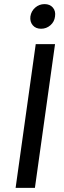

<svg xmlns="http://www.w3.org/2000/svg" viewBox="-20 -915 310 935"><path d="M154 -700H248L150 0H56ZM180 -775Q154 -775 139.5 -792Q125 -809 128 -835Q132 -861 151.5 -878Q171 -895 197 -895Q223 -895 237.5 -878Q252 -861 248 -835Q245 -809 225.5 -792Q206 -775 180 -775Z"/></svg>

Font: Retni Sans Medium
Style: Italic
Weight: 500
Italic angle: -8°
Designer: Vitaly Kuzmin
Foundry: ParaType Ltd.
Version: Version 1.00;June 10, 2019;FontCreator 11.5.0.2425 64-bit; t